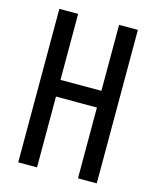

<svg xmlns="http://www.w3.org/2000/svg" viewBox="-111 -812 722 888"><g transform="rotate(15 250.0 -367.5)"><path d="M62 0V-735H152V-419H348V-735H438V0H348V-339H152V0Z"/></g></svg>

Font: Iosevka Custom Medium
Style: Regular
Weight: 500
Monospace: yes
Designer: Belleve Invis
Foundry: Belleve Invis
Version: Version 32.5.0; ttfautohint (v1.8.4)